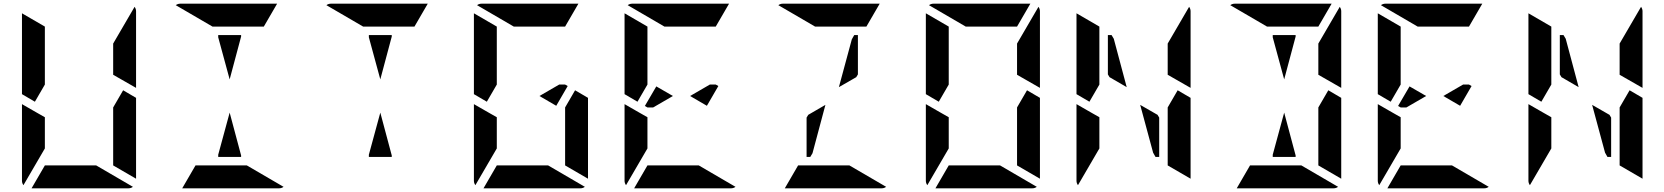

<svg xmlns="http://www.w3.org/2000/svg" viewBox="-20 -1020 9016 1040"><path d="M593 -698V-784L709 -983Q717 -972 717 -959V-544L593 -615ZM647 -531 717 -490V-52L593 -124V-138V-170V-302V-396V-438ZM223 -302V-216L107 -17Q99 -28 99 -41V-456L158 -422L186 -406L223 -385ZM169 -469 99 -510V-948L223 -876V-698V-590V-562ZM501 -124 700 -8Q689 0 676 0H470H346H151L223 -124H262H346H470Z M1162 -818V-830H1286V-822L1224 -590ZM1131 -876 932 -992Q943 -1000 956 -1000H1162H1286H1481L1409 -876H1370H1286H1162ZM1286 -178V-170H1162V-182L1224 -410ZM1317 -124 1516 -8Q1505 0 1492 0H1286H1162H967L1039 -124H1078H1162H1286Z M1978 -818V-830H2102V-822L2040 -590ZM1947 -876 1748 -992Q1759 -1000 1772 -1000H1978H2102H2297L2225 -876H2186H2102H1978ZM2102 -178V-170H1978V-182L2040 -410Z M3095 -531 3165 -490V-52L3041 -124V-138V-170V-302V-396V-438ZM2671 -302V-216L2555 -17Q2547 -28 2547 -41V-456L2606 -422L2634 -406L2671 -385ZM2617 -469 2547 -510V-948L2671 -876V-698V-590V-562ZM2763 -876 2564 -992Q2575 -1000 2588 -1000H2794H2918H3113L3041 -876H3002H2918H2794ZM2949 -124 3148 -8Q3137 0 3124 0H2918H2794H2599L2671 -124H2710H2794H2918ZM3055 -554 2993 -447 2902 -500 3009 -562H3041Z M3535 -552 3625 -500 3518 -438H3487L3473 -446ZM3487 -302V-216L3371 -17Q3363 -28 3363 -41V-456L3422 -422L3450 -406L3487 -385ZM3433 -469 3363 -510V-948L3487 -876V-698V-590V-562ZM3579 -876 3380 -992Q3391 -1000 3404 -1000H3610H3734H3929L3857 -876H3818H3734H3610ZM3765 -124 3964 -8Q3953 0 3940 0H3734H3610H3415L3487 -124H3526H3610H3734ZM3871 -554 3809 -447 3718 -500 3825 -562H3857Z M4395 -876 4196 -992Q4207 -1000 4220 -1000H4426H4550H4745L4673 -876H4634H4550H4426ZM4581 -124 4780 -8Q4769 0 4756 0H4550H4426H4231L4303 -124H4342H4426H4550ZM4451 -452 4381 -190 4369 -170H4349V-383L4358 -398ZM4524 -548 4594 -807 4607 -830H4627V-617L4618 -602Z M5489 -698V-784L5605 -983Q5613 -972 5613 -959V-544L5489 -615ZM5543 -531 5613 -490V-52L5489 -124V-138V-170V-302V-396V-438ZM5119 -302V-216L5003 -17Q4995 -28 4995 -41V-456L5054 -422L5082 -406L5119 -385ZM5065 -469 4995 -510V-948L5119 -876V-698V-590V-562ZM5211 -876 5012 -992Q5023 -1000 5036 -1000H5242H5366H5561L5489 -876H5450H5366H5242ZM5397 -124 5596 -8Q5585 0 5572 0H5366H5242H5047L5119 -124H5158H5242H5366Z M6305 -698V-784L6421 -983Q6429 -972 6429 -959V-544L6305 -615ZM6259 -383V-170H6239L6226 -193L6156 -452L6250 -398ZM6083 -548 5990 -602 5981 -617V-830H6001L6013 -810ZM6359 -531 6429 -490V-52L6305 -124V-138V-170V-302V-396V-438ZM5935 -302V-216L5819 -17Q5811 -28 5811 -41V-456L5870 -422L5898 -406L5935 -385ZM5881 -469 5811 -510V-948L5935 -876V-698V-590V-562Z M7121 -698V-784L7237 -983Q7245 -972 7245 -959V-544L7121 -615ZM7175 -531 7245 -490V-52L7121 -124V-138V-170V-302V-396V-438ZM6874 -818V-830H6998V-822L6936 -590ZM6843 -876 6644 -992Q6655 -1000 6668 -1000H6874H6998H7193L7121 -876H7082H6998H6874ZM6998 -178V-170H6874V-182L6936 -410ZM7029 -124 7228 -8Q7217 0 7204 0H6998H6874H6679L6751 -124H6790H6874H6998Z M7615 -552 7705 -500 7598 -438H7567L7553 -446ZM7567 -302V-216L7451 -17Q7443 -28 7443 -41V-456L7502 -422L7530 -406L7567 -385ZM7513 -469 7443 -510V-948L7567 -876V-698V-590V-562ZM7659 -876 7460 -992Q7471 -1000 7484 -1000H7690H7814H8009L7937 -876H7898H7814H7690ZM7845 -124 8044 -8Q8033 0 8020 0H7814H7690H7495L7567 -124H7606H7690H7814ZM7951 -554 7889 -447 7798 -500 7905 -562H7937Z M8753 -698V-784L8869 -983Q8877 -972 8877 -959V-544L8753 -615ZM8707 -383V-170H8687L8674 -193L8604 -452L8698 -398ZM8531 -548 8438 -602 8429 -617V-830H8449L8461 -810ZM8807 -531 8877 -490V-52L8753 -124V-138V-170V-302V-396V-438ZM8383 -302V-216L8267 -17Q8259 -28 8259 -41V-456L8318 -422L8346 -406L8383 -385ZM8329 -469 8259 -510V-948L8383 -876V-698V-590V-562Z"/></svg>

Font: DSEG14 Modern Mini
Style: Bold
Weight: 700
Designer: Keshikan(Twitter:@keshinomi_88pro)
Version: Version 0.46